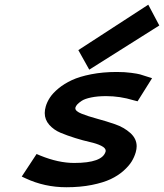

<svg xmlns="http://www.w3.org/2000/svg" viewBox="-20 -785 696 815"><path d="M312.5 -572.3 609.4 -765.1 656.2 -676.8 358.9 -489.3ZM428.2 -141.6Q428.2 -142.1 428.5 -143.3Q428.7 -144.5 428.7 -145Q428.7 -156.7 409.4 -166.3Q390.1 -175.8 361.6 -182.1Q333 -188.5 299.3 -199Q265.6 -209.5 237.1 -221.4Q208.5 -233.4 189.2 -255.1Q169.9 -276.9 169.9 -305.2Q169.9 -318.4 174.3 -333.5Q179.7 -352.1 191.9 -370.8Q204.1 -389.6 228.3 -409.7Q252.4 -429.7 284.9 -444.8Q317.4 -460 366.9 -469.7Q416.5 -479.5 475.6 -479.5Q510.3 -479.5 537.1 -475.8Q564 -472.2 574.7 -469.2Q585.4 -466.3 606.9 -459L625.5 -453.1L564 -355L546.9 -359.4Q489.3 -377 430.7 -377Q394 -377 366.9 -371.3Q339.8 -365.7 326.7 -356.9Q313.5 -348.1 307.9 -341.6Q302.2 -335 300.3 -329.1Q299.8 -327.6 299.8 -325.2Q299.8 -313 326.7 -302.2Q353.5 -291.5 391.6 -281.2Q429.7 -271 468 -257.8Q506.3 -244.6 533.2 -220.5Q560.1 -196.3 560.1 -164.1Q560.1 -152.8 556.2 -138.7Q550.3 -118.2 538.8 -99.4Q527.3 -80.6 504.4 -60.1Q481.4 -39.6 450 -24.7Q418.5 -9.8 369.9 0Q321.3 9.8 261.7 9.8Q168.9 9.8 87.9 -28.3L72.3 -35.6L135.3 -131.3L151.4 -124.5Q228 -93.3 294.9 -93.3Q414.6 -93.3 428.2 -141.6Z"/></svg>

Font: Cantarell
Style: Bold Italic
Weight: 700
Italic angle: -16°
Designer: Dave Crossland
Version: Version 1.004